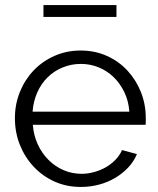

<svg xmlns="http://www.w3.org/2000/svg" viewBox="-20 -730 627 760"><path d="M300 10Q243 10 195.5 -11.5Q148 -33 113 -70.5Q78 -108 58.5 -157Q39 -206 39 -262Q39 -317 58.5 -365.5Q78 -414 112.5 -450.5Q147 -487 195 -508.5Q243 -530 299 -530Q356 -530 403.5 -508.5Q451 -487 485 -450Q519 -413 538 -365Q557 -317 557 -263Q557 -255 557 -247Q557 -239 556 -236H110Q113 -194 129.5 -158.5Q146 -123 172 -97Q198 -71 231.5 -56.5Q265 -42 303 -42Q328 -42 353 -49Q378 -56 399 -68Q420 -80 437 -97.5Q454 -115 463 -136L522 -120Q510 -91 488 -67.5Q466 -44 437 -26.5Q408 -9 373 0.5Q338 10 300 10ZM492 -288Q489 -330 472.5 -364.5Q456 -399 430.5 -424Q405 -449 371.5 -463Q338 -477 300 -477Q262 -477 228 -463Q194 -449 168.5 -424Q143 -399 127.5 -364Q112 -329 109 -288ZM152 -663V-710H441V-663Z"/></svg>

Font: Boldmen
Style: Regular
Weight: 400
Designer: Matt McInerney, Pablo Impallari, Rodrigo Fuenzalida
Foundry: LIVING CONCEPT
Version: Version 1.000